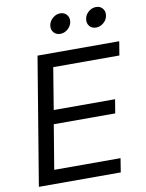

<svg xmlns="http://www.w3.org/2000/svg" viewBox="-100 -1009 820 1079"><g transform="rotate(-10 310.0 -469.5)"><path d="M32.7 0 153.3 -727.5H619.6L606.4 -648.4H229L189.9 -410.6H540L526.9 -332H176.3L134.3 -79.1H512.7L500 0ZM505.4 -825.7Q481.4 -825.7 467.8 -842.3Q454.1 -858.9 458 -882.3Q461.4 -906.2 481 -922.9Q500.5 -939.5 523.9 -939.5Q547.9 -939.5 561.5 -922.9Q575.2 -906.2 571.3 -882.3Q567.9 -858.9 548.3 -842.3Q528.8 -825.7 505.4 -825.7ZM300.8 -825.7Q277.3 -825.7 263.4 -842.3Q249.5 -858.9 253.4 -882.3Q257.3 -906.2 276.9 -922.9Q296.4 -939.5 319.3 -939.5Q343.3 -939.5 357.2 -922.9Q371.1 -906.2 367.2 -882.3Q363.3 -858.9 344 -842.3Q324.7 -825.7 300.8 -825.7Z"/></g></svg>

Font: Inter 28pt
Style: Italic
Weight: 400
Italic angle: -9.3988°
Designer: Rasmus Andersson
Foundry: rsms
Version: Version 4.001;git-66647c0bb